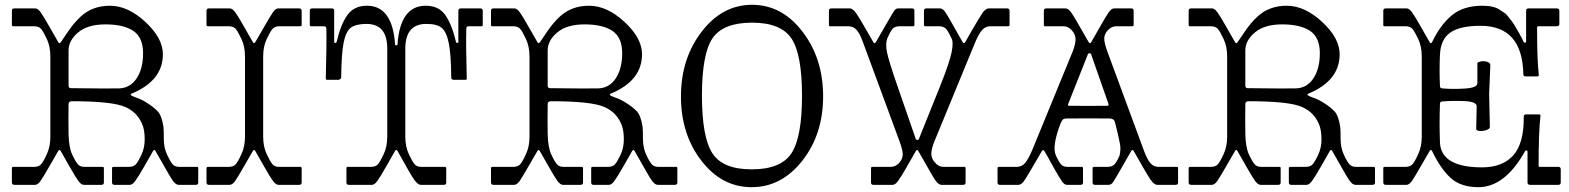

<svg xmlns="http://www.w3.org/2000/svg" viewBox="-20 -774 6570 804"><path d="M267.1 -562V-415Q267.1 -405.3 276.9 -404.8Q430.7 -402.8 477.5 -403.8Q524.4 -404.8 551.8 -445.3Q579.1 -485.8 579.1 -551.3Q579.1 -616.7 538.6 -644.5Q497.1 -671.9 421.9 -671.9Q346.7 -671.9 306.6 -637.7Q266.6 -603.5 267.1 -562ZM662.1 -546.9Q662.1 -437 533.2 -382.8Q515.6 -377 550.8 -365.2Q572.3 -358.4 597.7 -341.8Q623 -325.7 640.1 -308.1Q657.2 -290.5 664.6 -242.2Q666 -227.5 666 -191.4Q666 -155.3 679.7 -126Q693.4 -96.7 703.1 -85.9Q712.9 -74.7 732.9 -75.2H805.2Q810.1 -75.2 810.1 -69.8V-9.8Q810.1 0 799.8 0H728Q716.8 0 705.1 -15.6Q693.4 -31.2 668 -77.1Q642.1 -123 630.9 -142.1Q626 -149.9 621.1 -142.1Q610.4 -123 584 -77.1Q557.6 -31.2 545.9 -15.6Q534.2 0 523.9 0H459Q449.2 0 449.2 -9.8V-69.8Q449.2 -74.7 454.1 -75.2H519Q539.1 -75.2 548.8 -85.9Q558.6 -96.7 572.3 -126Q585.9 -155.3 585.9 -189.5Q585.9 -223.6 578.6 -245.6Q559.6 -301.3 505.4 -325.7Q451.2 -350.1 280.8 -350.1Q266.6 -350.1 267.1 -336.9Q266.1 -272.5 267.1 -214.8Q268.1 -157.2 282.2 -127Q296.4 -96.7 306.2 -85.9Q315.9 -74.7 335.9 -75.2H410.2Q415 -75.2 415 -69.8V-9.8Q415 0 404.8 0H331.1Q320.3 0 308.6 -15.6Q296.9 -31.2 271 -77.1Q245.1 -123 233.9 -142.1Q229 -149.9 224.1 -142.1Q212.9 -123 186.5 -77.1Q160.2 -31.2 149.4 -15.6Q137.7 0 127 0H40Q30.3 0 29.8 -9.8V-69.8Q29.8 -74.7 35.2 -75.2H122.1Q142.1 -75.2 151.9 -85.9Q161.6 -96.7 176.3 -128.9Q190.9 -160.2 190.9 -202.1V-537.1Q190.9 -579.1 176.3 -610.4Q161.6 -641.6 151.9 -653.3Q142.1 -664.1 122.1 -664.1H35.2Q30.3 -664.1 29.8 -668.9V-729Q29.8 -738.8 40 -738.8H127Q137.7 -739.3 149.4 -723.6Q161.1 -708 187 -662.1Q212.9 -616.2 224.1 -597.2Q229 -589.4 234.9 -597.7Q240.7 -606 265.1 -642.1Q289.6 -678.2 316.9 -703.6Q366.2 -750 440.4 -750Q515.6 -750 588.9 -682.1Q662.1 -614.3 662.1 -546.9Z M1146 -738.8H1232.9Q1242.7 -738.8 1243.2 -729V-668.9Q1243.2 -664.1 1237.8 -664.1H1150.9Q1130.9 -664.1 1121.1 -652.8Q1111.3 -641.6 1096.7 -610.4Q1082 -579.1 1082 -537.1V-202.1Q1082 -160.2 1096.7 -128.9Q1111.3 -97.7 1121.1 -85.9Q1130.9 -74.7 1150.9 -75.2H1237.8Q1242.7 -75.2 1243.2 -69.8V-9.8Q1243.2 0 1232.9 0H1146Q1135.3 0 1123.5 -15.6Q1111.8 -31.2 1085.9 -77.1Q1060.1 -123 1048.8 -142.1Q1043.9 -149.9 1039.1 -142.1Q1027.8 -123 1001.5 -77.1Q975.1 -31.2 964.4 -15.6Q952.6 0 941.9 0H855Q845.2 0 844.7 -9.8V-69.8Q844.7 -74.7 850.1 -75.2H937Q957 -75.2 966.8 -85.9Q976.6 -96.7 991.2 -128.9Q1005.9 -160.2 1005.9 -202.1V-537.1Q1005.9 -579.1 991.2 -610.4Q976.6 -641.6 966.8 -653.3Q957 -664.1 937 -664.1H850.1Q845.2 -664.1 844.7 -668.9V-729Q844.7 -738.8 855 -738.8H941.9Q952.6 -739.3 964.4 -723.6Q976.1 -708 1002 -662.1Q1027.8 -616.2 1039.1 -597.2Q1043.9 -589.4 1048.8 -597.2Q1060.1 -616.2 1086.4 -662.1Q1112.8 -708 1123.5 -723.6Q1134.8 -739.3 1146 -738.8Z M1762.7 -750Q1817.4 -750 1844.7 -710.9Q1872.1 -671.9 1889.6 -598.1Q1890.6 -594.2 1895 -594.2Q1899.4 -594.2 1899.4 -598.1V-729Q1899.4 -738.8 1909.7 -738.8H1991.7Q2001.5 -738.8 2001.5 -729V-668.9Q2001.5 -664.1 1996.6 -664.1H1942.4Q1932.6 -664.1 1932.6 -653.8Q1930.7 -585 1934.6 -444.8Q1934.6 -439.9 1929.7 -439.9H1879.4Q1869.6 -439.9 1869.6 -450.2Q1868.7 -549.3 1858.9 -595.2Q1849.6 -641.1 1829.1 -657.7Q1808.6 -674.3 1764.6 -673.8Q1677.7 -673.8 1677.2 -570.8V-202.1Q1677.2 -160.2 1691.9 -128.9Q1706.5 -97.7 1716.3 -85.9Q1726.1 -74.7 1746.6 -75.2H1843.3Q1848.1 -75.2 1848.6 -69.8V-9.8Q1848.6 0 1838.4 0H1741.7Q1730.5 0 1715.8 -19.5Q1701.2 -39.1 1644.5 -142.1Q1639.6 -149.9 1634.3 -142.1Q1623 -123 1597.2 -77.1Q1571.3 -31.2 1559.6 -15.6Q1547.9 0 1537.6 0H1440.4Q1430.7 0 1430.7 -9.8V-69.8Q1430.7 -74.7 1435.5 -75.2H1532.2Q1552.2 -75.2 1562.5 -85.9Q1572.3 -97.7 1586.9 -128.9Q1601.6 -160.2 1601.6 -202.1V-570.8Q1601.6 -673.8 1514.6 -673.8Q1470.7 -673.8 1449.2 -658.2Q1428.2 -642.1 1418.9 -595.2Q1409.7 -548.3 1408.7 -450.2Q1409.2 -446.3 1405.3 -443.4Q1401.4 -440.4 1398.4 -439.9H1349.6Q1344.7 -439.9 1344.2 -444.8Q1348.1 -584 1346.7 -653.8Q1346.7 -663.6 1336.4 -664.1H1282.2Q1277.3 -664.1 1277.3 -668.9V-729Q1277.3 -738.8 1287.6 -738.8H1369.6Q1379.4 -738.8 1379.4 -729V-598.1Q1379.4 -594.2 1383.8 -594.2Q1388.2 -594.2 1389.6 -598.1Q1406.7 -671.9 1434.6 -710.9Q1462.4 -750 1516.6 -750Q1623.5 -750 1634.3 -587.9Q1634.8 -584 1639.6 -584Q1644.5 -584 1644.5 -587.9Q1655.8 -750 1762.7 -750Z M2273.4 -562V-415Q2273.4 -405.3 2283.2 -404.8Q2437 -402.8 2483.9 -403.8Q2530.8 -404.8 2558.1 -445.3Q2585.4 -485.8 2585.4 -551.3Q2585.4 -616.7 2544.9 -644.5Q2503.4 -671.9 2428.2 -671.9Q2353 -671.9 2313 -637.7Q2272.9 -603.5 2273.4 -562ZM2668.5 -546.9Q2668.5 -437 2539.6 -382.8Q2522 -377 2557.1 -365.2Q2578.6 -358.4 2604 -341.8Q2629.4 -325.7 2646.5 -308.1Q2663.6 -290.5 2670.9 -242.2Q2672.4 -227.5 2672.4 -191.4Q2672.4 -155.3 2686 -126Q2699.7 -96.7 2709.5 -85.9Q2719.2 -74.7 2739.3 -75.2H2811.5Q2816.4 -75.2 2816.4 -69.8V-9.8Q2816.4 0 2806.2 0H2734.4Q2723.1 0 2711.4 -15.6Q2699.7 -31.2 2674.3 -77.1Q2648.4 -123 2637.2 -142.1Q2632.3 -149.9 2627.4 -142.1Q2616.7 -123 2590.3 -77.1Q2564 -31.2 2552.2 -15.6Q2540.5 0 2530.3 0H2465.3Q2455.6 0 2455.6 -9.8V-69.8Q2455.6 -74.7 2460.4 -75.2H2525.4Q2545.4 -75.2 2555.2 -85.9Q2564.9 -96.7 2578.6 -126Q2592.3 -155.3 2592.3 -189.5Q2592.3 -223.6 2585 -245.6Q2565.9 -301.3 2511.7 -325.7Q2457.5 -350.1 2287.1 -350.1Q2272.9 -350.1 2273.4 -336.9Q2272.5 -272.5 2273.4 -214.8Q2274.4 -157.2 2288.6 -127Q2302.7 -96.7 2312.5 -85.9Q2322.3 -74.7 2342.3 -75.2H2416.5Q2421.4 -75.2 2421.4 -69.8V-9.8Q2421.4 0 2411.1 0H2337.4Q2326.7 0 2314.9 -15.6Q2303.2 -31.2 2277.3 -77.1Q2251.5 -123 2240.2 -142.1Q2235.4 -149.9 2230.5 -142.1Q2219.2 -123 2192.9 -77.1Q2166.5 -31.2 2155.8 -15.6Q2144 0 2133.3 0H2046.4Q2036.6 0 2036.1 -9.8V-69.8Q2036.1 -74.7 2041.5 -75.2H2128.4Q2148.4 -75.2 2158.2 -85.9Q2168 -96.7 2182.6 -128.9Q2197.3 -160.2 2197.3 -202.1V-537.1Q2197.3 -579.1 2182.6 -610.4Q2168 -641.6 2158.2 -653.3Q2148.4 -664.1 2128.4 -664.1H2041.5Q2036.6 -664.1 2036.1 -668.9V-729Q2036.1 -738.8 2046.4 -738.8H2133.3Q2144 -739.3 2155.8 -723.6Q2167.5 -708 2193.4 -662.1Q2219.2 -616.2 2230.5 -597.2Q2235.4 -589.4 2241.2 -597.7Q2247.1 -606 2271.5 -642.1Q2295.9 -678.2 2323.2 -703.6Q2372.6 -750 2446.8 -750Q2522 -750 2595.2 -682.1Q2668.5 -614.3 2668.5 -546.9Z M3128.4 -679.2Q3007.3 -678.7 2963.4 -613.3Q2919.4 -547.9 2919.4 -373.5Q2919.4 -199.2 2963.4 -131.8Q3007.3 -64.5 3128.4 -64.9Q3249.5 -64.9 3293.9 -131.8Q3338.4 -198.7 3338.4 -373Q3338.4 -547.4 3293.9 -613.3Q3249.5 -679.2 3128.4 -679.2ZM3340.3 -641.6Q3426.8 -529.3 3426.8 -370.6Q3426.8 -211.9 3339.8 -101.1Q3252.9 9.8 3127.4 9.8Q3002.4 9.8 2917 -101.1Q2831.5 -211.9 2831.5 -370.1Q2831.5 -528.3 2918 -641.1Q3004.4 -753.9 3129.4 -753.9Q3254.4 -753.9 3340.3 -641.6Z M4120.1 -738.8H4197.3Q4207 -738.8 4207.5 -729V-668.9Q4207.5 -664.1 4202.1 -664.1H4127.4Q4106.4 -664.1 4092.3 -647.9Q4078.1 -631.8 4062.5 -594.2L3892.1 -180.2Q3879.9 -149.4 3879.9 -129.9Q3879.9 -110.4 3896 -92.3Q3911.6 -74.7 3931.2 -75.2H4018.1Q4022.9 -75.2 4023.4 -69.8V-9.8Q4023.4 0 4013.2 0H3922.4Q3911.1 0 3899.4 -15.6Q3887.7 -31.2 3862.3 -77.1Q3836.4 -123 3825.2 -142.1Q3820.3 -149.9 3815.4 -142.1Q3804.7 -123 3778.3 -77.1Q3752 -31.2 3740.2 -15.6Q3728.5 0 3718.3 0H3637.2Q3627.4 0 3627.4 -9.8V-69.8Q3627.4 -74.7 3632.3 -75.2H3709.5Q3730.5 -75.2 3745.1 -91.8Q3759.8 -108.4 3760.3 -127Q3760.3 -146 3746.1 -184.1L3593.3 -598.1Q3580.1 -634.8 3566.4 -649.4Q3552.7 -664.1 3531.2 -664.1H3456.1Q3451.2 -664.1 3451.2 -668.9V-729Q3451.2 -738.8 3461.4 -738.8H3538.1Q3551.3 -738.8 3565.9 -717.8Q3580.6 -696.8 3637.2 -597.2Q3642.1 -589.4 3647.5 -597.2Q3718.8 -721.7 3725.6 -730.5Q3732.4 -739.3 3742.2 -738.8H3799.3Q3809.1 -738.8 3809.1 -729V-668.9Q3809.1 -664.1 3804.2 -664.1H3747.1Q3727.1 -664.1 3717.3 -652.8Q3708 -641.6 3697.3 -617.2Q3686.5 -592.8 3694.3 -555.2Q3702.1 -517.1 3737.3 -416L3814.5 -192.9Q3816.4 -188 3821.3 -188Q3826.2 -188 3828.1 -192.9L3917.5 -415Q3956.5 -513.2 3965.3 -557.1Q3974.1 -601.1 3962.4 -617.2Q3951.2 -642.6 3941.4 -653.3Q3931.6 -664.1 3911.1 -664.1H3854.5Q3849.6 -664.1 3849.1 -668.9V-729Q3849.1 -738.8 3859.4 -738.8H3916.5Q3927.7 -738.3 3937.5 -724.6Q3947.3 -710.9 3971.7 -667Q3996.1 -623 4011.2 -597.2Q4016.1 -589.4 4021.5 -597.2Q4090.8 -719.2 4101.6 -729Q4112.3 -738.8 4120.1 -738.8Z M4535.2 -545.9 4453.1 -338.9Q4449.2 -331.1 4458 -331.1Q4536.1 -330.1 4616.2 -331.1Q4624 -331.1 4622.1 -337.9L4549.3 -545.9Q4548.3 -550.8 4542.5 -550.8Q4536.6 -550.8 4535.2 -545.9ZM4646 -738.8H4717.3Q4727.1 -738.8 4727.1 -729V-668.9Q4727.1 -664.1 4722.2 -664.1H4655.3Q4634.3 -664.1 4619.1 -647.5Q4604 -630.9 4604 -612.3Q4604 -593.8 4618.2 -555.2L4771 -141.1Q4784.7 -105 4798.3 -89.8Q4812 -74.7 4833 -75.2H4908.2Q4913.1 -75.2 4913.1 -69.8V-9.8Q4913.1 0 4903.3 0H4826.2Q4813 0 4798.3 -21Q4783.7 -42 4727.1 -142.1Q4722.2 -149.9 4717.3 -142.1Q4646.5 -17.6 4639.2 -8.8Q4631.8 0 4622.1 0H4564.9Q4555.2 0 4555.2 -9.8V-69.8Q4555.2 -74.7 4560.1 -75.2H4617.2Q4637.2 -75.2 4647 -85.9Q4656.7 -96.7 4668 -122.1Q4673.8 -147.9 4670.4 -168.5Q4666.5 -189.5 4657.7 -226.6Q4648.9 -263.7 4647.5 -266.6Q4642.6 -277.3 4627 -277.8Q4536.1 -278.8 4448.2 -277.8Q4435.1 -277.8 4430.7 -273.4Q4426.3 -269 4420.9 -256.8Q4383.8 -159.7 4401.9 -122.1Q4413.1 -97.2 4422.9 -85.9Q4432.6 -74.7 4453.1 -75.2H4510.3Q4515.1 -75.2 4515.1 -69.8V-9.8Q4515.1 0 4504.9 0H4448.2Q4437 0 4427.2 -14.2Q4417.5 -28.3 4396.5 -64.9Q4375.5 -101.6 4368.2 -116.2Q4359.9 -130.4 4354 -140.1Q4348.1 -149.9 4343.3 -142.1Q4272.9 -19.5 4263.2 -9.8Q4253.4 0 4244.1 0H4167Q4157.2 0 4157.2 -9.8V-69.8Q4157.2 -74.7 4162.1 -75.2H4237.3Q4258.3 -75.2 4272 -90.8Q4285.6 -106.4 4302.2 -145L4472.2 -559.1Q4483.9 -589.8 4483.9 -609.4Q4483.9 -628.9 4468.8 -646.5Q4453.1 -664.1 4433.1 -664.1H4356Q4351.1 -664.1 4351.1 -668.9V-729Q4351.1 -738.8 4361.3 -738.8H4441.9Q4453.1 -738.8 4465.3 -722.2Q4477.5 -705.6 4539.1 -597.2Q4543.9 -589.4 4549.3 -597.2Q4560.5 -616.2 4586.4 -662.1Q4612.3 -708 4623.5 -723.6Q4634.8 -739.3 4646 -738.8Z M5194.8 -562V-415Q5194.8 -405.3 5204.6 -404.8Q5358.4 -402.8 5405.3 -403.8Q5452.1 -404.8 5479.5 -445.3Q5506.8 -485.8 5506.8 -551.3Q5506.8 -616.7 5466.3 -644.5Q5424.8 -671.9 5349.6 -671.9Q5274.4 -671.9 5234.4 -637.7Q5194.3 -603.5 5194.8 -562ZM5589.8 -546.9Q5589.8 -437 5460.9 -382.8Q5443.4 -377 5478.5 -365.2Q5500 -358.4 5525.4 -341.8Q5550.8 -325.7 5567.9 -308.1Q5585 -290.5 5592.3 -242.2Q5593.8 -227.5 5593.8 -191.4Q5593.8 -155.3 5607.4 -126Q5621.1 -96.7 5630.9 -85.9Q5640.6 -74.7 5660.6 -75.2H5732.9Q5737.8 -75.2 5737.8 -69.8V-9.8Q5737.8 0 5727.5 0H5655.8Q5644.5 0 5632.8 -15.6Q5621.1 -31.2 5595.7 -77.1Q5569.8 -123 5558.6 -142.1Q5553.7 -149.9 5548.8 -142.1Q5538.1 -123 5511.7 -77.1Q5485.4 -31.2 5473.6 -15.6Q5461.9 0 5451.7 0H5386.7Q5377 0 5377 -9.8V-69.8Q5377 -74.7 5381.8 -75.2H5446.8Q5466.8 -75.2 5476.6 -85.9Q5486.3 -96.7 5500 -126Q5513.7 -155.3 5513.7 -189.5Q5513.7 -223.6 5506.3 -245.6Q5487.3 -301.3 5433.1 -325.7Q5378.9 -350.1 5208.5 -350.1Q5194.3 -350.1 5194.8 -336.9Q5193.8 -272.5 5194.8 -214.8Q5195.8 -157.2 5210 -127Q5224.1 -96.7 5233.9 -85.9Q5243.7 -74.7 5263.7 -75.2H5337.9Q5342.8 -75.2 5342.8 -69.8V-9.8Q5342.8 0 5332.5 0H5258.8Q5248 0 5236.3 -15.6Q5224.6 -31.2 5198.7 -77.1Q5172.9 -123 5161.6 -142.1Q5156.7 -149.9 5151.9 -142.1Q5140.6 -123 5114.3 -77.1Q5087.9 -31.2 5077.1 -15.6Q5065.4 0 5054.7 0H4967.8Q4958 0 4957.5 -9.8V-69.8Q4957.5 -74.7 4962.9 -75.2H5049.8Q5069.8 -75.2 5079.6 -85.9Q5089.4 -96.7 5104 -128.9Q5118.7 -160.2 5118.7 -202.1V-537.1Q5118.7 -579.1 5104 -610.4Q5089.4 -641.6 5079.6 -653.3Q5069.8 -664.1 5049.8 -664.1H4962.9Q4958 -664.1 4957.5 -668.9V-729Q4957.5 -738.8 4967.8 -738.8H5054.7Q5065.4 -739.3 5077.1 -723.6Q5088.9 -708 5114.7 -662.1Q5140.6 -616.2 5151.9 -597.2Q5156.7 -589.4 5162.6 -597.7Q5168.5 -606 5192.9 -642.1Q5217.3 -678.2 5244.6 -703.6Q5293.9 -750 5368.2 -750Q5443.4 -750 5516.6 -682.1Q5589.8 -614.3 5589.8 -546.9Z M6358.9 -463.9Q6355 -666 6179.2 -666Q6093.8 -666 6053.2 -637.7Q6012.7 -609.4 6009.8 -544.9Q6006.8 -480.5 6009.8 -414.1Q6009.8 -404.3 6019.5 -403.8Q6064.9 -399.9 6115.7 -403.3Q6166.5 -406.7 6166.5 -425.8V-509.8Q6166.5 -513.7 6180.2 -516.6Q6193.8 -519.5 6207.5 -515.1Q6221.2 -511.2 6220.7 -500L6215.8 -381.8L6218.8 -242.2Q6218.8 -234.4 6204.6 -229.5Q6190.9 -224.6 6176.3 -225.6Q6161.6 -227.1 6161.6 -233.9L6163.6 -329.1Q6163.6 -348.1 6113.3 -350.6Q6063 -353 6019.5 -349.1Q6009.8 -349.1 6009.8 -338.9Q6006.8 -257.8 6009.8 -178.2Q6013.7 -73.2 6186.5 -73.2Q6271.5 -73.2 6316.9 -123.5Q6361.8 -173.8 6360.8 -285.2Q6360.8 -294.9 6370.6 -294.9H6424.8Q6430.7 -294.9 6430.7 -289.1Q6422.9 -220.2 6422.9 -80.1Q6422.9 -75.2 6427.7 -75.2H6505.9Q6515.6 -75.2 6515.6 -64.9V-9.8Q6515.6 0 6505.9 0H6386.7Q6377 0 6376.5 -9.8V-139.2Q6376.5 -143.1 6372.6 -144Q6368.7 -145 6365.7 -140.1Q6281.7 9.8 6170.9 9.8Q6096.7 9.8 6054.2 -29.3Q6011.7 -68.4 5976.6 -142.1Q5971.7 -149.9 5966.8 -142.1Q5955.6 -123 5929.2 -77.1Q5902.8 -31.2 5892.1 -15.6Q5880.4 0 5869.6 0H5782.7Q5772.9 0 5772.5 -9.8V-69.8Q5772.5 -74.7 5777.8 -75.2H5864.7Q5884.8 -75.2 5894.5 -85.9Q5904.3 -96.7 5918.9 -128.9Q5933.6 -160.2 5933.6 -202.1V-537.1Q5933.6 -579.1 5918.9 -610.4Q5904.3 -641.6 5894.5 -653.3Q5884.8 -664.1 5864.7 -664.1H5777.8Q5772.9 -664.1 5772.5 -668.9V-729Q5772.5 -738.8 5782.7 -738.8H5869.6Q5880.4 -739.3 5892.1 -723.6Q5903.8 -708 5929.7 -662.1Q5955.6 -616.2 5966.8 -597.2Q5971.7 -589.4 5976.6 -597.2Q6010.7 -668.9 6059.1 -709.5Q6107.4 -750 6187.5 -750Q6238.3 -750 6262.2 -731.4Q6273.9 -723.1 6280.3 -719.7Q6286.6 -716.3 6296.4 -703.1Q6306.2 -689.9 6310.1 -686Q6316.4 -678.7 6336.9 -643.1Q6356.9 -607.9 6359.9 -599.1Q6362.8 -594.2 6366.7 -595.2Q6370.6 -596.2 6370.6 -600.1V-729Q6370.6 -738.8 6380.9 -738.8H6499.5Q6509.3 -738.8 6509.8 -729V-673.8Q6509.8 -664.1 6499.5 -664.1H6421.9Q6417 -664.1 6416.5 -659.2Q6416.5 -519 6423.8 -460Q6423.8 -454.1 6417.5 -454.1H6368.7Q6358.9 -454.1 6358.9 -463.9Z"/></svg>

Font: BrevierViennese-Regular
Style: Regular
Weight: 400
Designer: Johannes Lang & Ellmer Stefan
Foundry: Johannes Lang & Ellmer Stefan
Version: Version 1.001;PS 001.001;hotconv 1.0.70;makeotf.lib2.5.58329